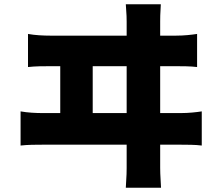

<svg xmlns="http://www.w3.org/2000/svg" viewBox="-20 -822 1040 905"><path d="M112 -662V-506C147 -510 185 -510 217 -510H264V-289H181C149 -289 110 -291 77 -297V-136C112 -140 150 -140 181 -140H577V-30C577 -20 577 5 573 63H739C735 3 735 -24 735 -32V-140H832C857 -140 902 -140 931 -136V-297C905 -293 870 -289 832 -289H735V-510H810C834 -510 879 -510 909 -506V-662C882 -658 848 -654 810 -654H735V-720C735 -734 735 -756 738 -802H573C577 -750 577 -734 577 -720V-654H217C184 -654 145 -656 112 -662ZM577 -289H417V-510H577Z"/></svg>

Font: ChiuKong Gothic MN Heavy
Style: Regular
Weight: 900
Designer: Ryoko NISHIZUKA 西塚涼子 (kana, bopomofo & ideographs); Paul D. Hunt (Latin, Greek & Cyrillic); Sandoll Communications 산돌커뮤니
Foundry: Adobe
Version: Version 1.300